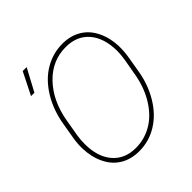

<svg xmlns="http://www.w3.org/2000/svg" viewBox="-207 -918 1075 1075"><g transform="rotate(-45 330.5 -380.5)"><path d="M283.2 9.8Q219.7 9.8 171.6 -19Q123.5 -47.9 97.2 -103Q70.8 -158.2 68.8 -227.1Q67.9 -264.6 74.2 -302.2L90.8 -399.9Q106.9 -495.1 152.6 -569.3Q198.2 -643.6 263.4 -682.1Q328.6 -720.7 404.3 -720.7Q468.3 -720.7 516.4 -691.7Q564.5 -662.6 590.8 -607.2Q617.2 -551.8 618.7 -484.4Q619.1 -443.4 612.8 -405.8L596.2 -307.6Q581.1 -217.8 536.4 -144Q491.7 -70.3 426.3 -30.3Q360.8 9.8 283.2 9.8ZM593.3 -478Q591.8 -579.1 542 -636.7Q492.2 -694.3 404.3 -694.3Q296.4 -694.3 218.5 -612.8Q140.6 -531.2 117.7 -398.9L100.6 -299.3Q95.2 -266.6 95.7 -233.9Q95.7 -133.8 145.5 -75.2Q195.3 -16.6 283.2 -16.6Q350.1 -16.6 408.4 -49.8Q466.8 -83 509 -148.9Q551.3 -214.8 567.9 -299.8L586.9 -406.7Q593.3 -442.4 593.3 -478ZM139.2 -769.5H170.4L99.6 -637.2H72.8Z"/></g></svg>

Font: Roboto Thin
Style: Italic
Weight: 250
Italic angle: -12°
Designer: Google
Version: Version 2.134; 2016